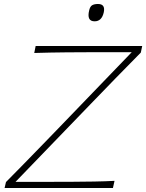

<svg xmlns="http://www.w3.org/2000/svg" viewBox="-20 -944 734 964"><path d="M3 0 10 -30Q47.5 -67.5 95.5 -116.8Q143.5 -166 193 -217Q242.5 -268 284 -311L641.5 -682H459Q390 -682 312.8 -681.2Q235.5 -680.5 152 -678L159 -713H694L687 -680Q623.5 -615.5 559.8 -550.5Q496 -485.5 433.5 -420L58 -31H225Q274 -31 334 -31.2Q394 -31.5 452.2 -32.5Q510.5 -33.5 555 -36L547 0ZM455 -837Q414 -837 428 -893Q432.5 -912 443.2 -918Q454 -924 472 -924Q510 -924 501 -882Q491 -837 455 -837Z"/></svg>

Font: Commissioner Flair Thin
Style: Italic
Weight: 100
Italic angle: -12°
Designer: Kostas Bartsokas
Foundry: Kostas Bartsokas
Version: Version 1.000; ttfautohint (v1.8.3)